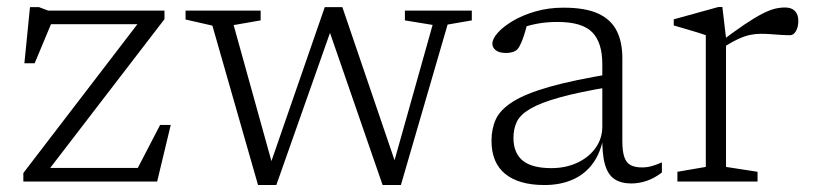

<svg xmlns="http://www.w3.org/2000/svg" viewBox="-20 -521 2332 551"><path d="M47 0V-24.5L390 -472L406.5 -451.5H88.5L136.5 -476L79.5 -339.5H50L66 -500.5H92L118.5 -490.5H452V-466L107.5 -17.5L93.5 -39H394L363.5 -16L439.5 -162.5H470L431 0Z M1221.5 -449.5 1142 -462.5V-490.5H1334V-462.5L1264.5 -450.5L1130.5 10H1078L920.5 -445.5L934 -446.5L773 10H720.5L589.5 -447.5L512.5 -465V-490.5H728V-462.5L650.5 -449L766.5 -31.5L749 -30L912 -500.5H962.5L1120.5 -37H1105.5Z M1739.5 -310 1733 -272Q1642 -257 1586.5 -241.5Q1531 -226 1502 -209Q1473 -192 1463.2 -171.5Q1453.5 -151 1453.5 -125.5Q1453.5 -82 1480 -60.2Q1506.5 -38.5 1562 -38.5Q1603.5 -38.5 1636.8 -54Q1670 -69.5 1689.2 -96.5Q1708.5 -123.5 1708.5 -158V-337Q1708.5 -399 1679.5 -428.5Q1650.5 -458 1580 -458Q1549 -458 1522.8 -453.2Q1496.5 -448.5 1470 -438.5L1495.5 -461Q1491.5 -446 1487.8 -432.8Q1484 -419.5 1480 -408.8Q1476 -398 1471.5 -389.5Q1465.5 -377 1455 -373Q1444.5 -369 1432.5 -369Q1412.5 -369 1402.8 -376.8Q1393 -384.5 1393 -395.5Q1393 -409.5 1408.5 -427Q1424 -444.5 1451.8 -461Q1479.5 -477.5 1516.8 -488.2Q1554 -499 1597 -499Q1660.5 -499 1697.2 -481.8Q1734 -464.5 1750 -432.2Q1766 -400 1766 -354.5V-116Q1766 -86.5 1771.8 -70Q1777.5 -53.5 1790 -47Q1802.5 -40.5 1822.5 -40.5Q1836 -40.5 1849.2 -44Q1862.5 -47.5 1879.5 -55V-26Q1858 -9.5 1836 -2Q1814 5.5 1791.5 5.5Q1762.5 5.5 1743.5 -7Q1724.5 -19.5 1716 -49.5Q1707.5 -79.5 1708.5 -132L1713 -133.5Q1705 -85 1682.2 -53.2Q1659.5 -21.5 1624 -5.8Q1588.5 10 1542.5 10Q1469 10 1429.8 -22Q1390.5 -54 1390.5 -117Q1390.5 -151.5 1403 -178.8Q1415.5 -206 1451.5 -229Q1487.5 -252 1556.8 -271.8Q1626 -291.5 1739.5 -310Z M2233 -499.5Q2251.5 -499.5 2261.2 -489.5Q2271 -479.5 2271 -461.5Q2271 -443.5 2264.2 -431.8Q2257.5 -420 2247.5 -420Q2233 -420 2219 -421Q2205 -422 2191.2 -423Q2177.5 -424 2163 -424Q2149 -424 2133.5 -421Q2118 -418 2098.5 -409Q2079 -400 2051.5 -382.5L2039 -394.5Q2084.5 -429 2115.2 -449.8Q2146 -470.5 2167 -481.2Q2188 -492 2203.2 -495.8Q2218.5 -499.5 2233 -499.5ZM2063.5 -412.5V-42L2154 -28V0H1924V-28L2005.5 -42V-420Q1999 -422.5 1984.5 -427Q1970 -431.5 1951 -437Q1932 -442.5 1913.5 -448V-465.5L2042 -501H2053Z"/></svg>

Font: Newsreader 9pt Light
Style: Regular
Weight: 300
Designer: Hugues Gentile
Foundry: Production Type
Version: Version 1.003